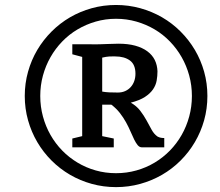

<svg xmlns="http://www.w3.org/2000/svg" viewBox="-20 -787 903 787"><path d="M81.5 -393.6Q81.5 -445.3 95 -493.2Q108.4 -541 132.8 -582.3Q157.2 -623.5 191.4 -657.7Q225.6 -691.9 267.1 -716.1Q308.6 -740.2 356.2 -753.4Q403.8 -766.6 455.6 -766.6Q506.8 -766.6 554.7 -753.4Q602.5 -740.2 644.3 -716.1Q686 -691.9 720.2 -657.7Q754.4 -623.5 778.8 -582.3Q803.2 -541 816.7 -493.2Q830.1 -445.3 830.1 -393.6Q830.1 -341.8 816.7 -293.9Q803.2 -246.1 778.8 -204.6Q754.4 -163.1 720.2 -128.9Q686 -94.7 644.3 -70.6Q602.5 -46.4 554.7 -33.2Q506.8 -20 455.6 -20Q404.3 -20 356.4 -33.2Q308.6 -46.4 267.1 -70.6Q225.6 -94.7 191.4 -128.9Q157.2 -163.1 132.8 -204.6Q108.4 -246.1 95 -293.9Q81.5 -341.8 81.5 -393.6ZM145 -393.6Q145 -350.1 156 -309.6Q167 -269 187 -233.9Q207 -198.7 235.1 -169.9Q263.2 -141.1 297.9 -120.4Q332.5 -99.6 372.3 -88.4Q412.1 -77.1 455.6 -77.1Q499 -77.1 539.1 -88.4Q579.1 -99.6 613.8 -120.4Q648.4 -141.1 676.5 -169.9Q704.6 -198.7 724.6 -233.9Q744.6 -269 755.6 -309.6Q766.6 -350.1 766.6 -393.6Q766.6 -437 755.6 -477.3Q744.6 -517.6 724.6 -552.7Q704.6 -587.9 676.5 -616.9Q648.4 -646 613.8 -666.5Q579.1 -687 539.1 -698.5Q499 -710 455.6 -710Q412.1 -710 372.3 -698.5Q332.5 -687 297.9 -666.5Q263.2 -646 235.1 -616.9Q207 -587.9 187 -552.7Q167 -517.6 156 -477.3Q145 -437 145 -393.6ZM276.4 -219.2 316.9 -229V-553.7L276.4 -564.5V-605.5H349.6Q362.8 -605 372.3 -605.2Q381.8 -605.5 393.6 -605.7Q405.3 -606 421.9 -606.7Q438.5 -607.4 465.8 -607.9Q504.4 -607.9 533.9 -599.9Q563.5 -591.8 583.7 -576.9Q604 -562 614.3 -541.3Q624.5 -520.5 625.5 -495.1Q625.5 -475.6 622.1 -456.5Q618.7 -437.5 607.2 -420.7Q595.7 -403.8 574 -389.6Q552.2 -375.5 516.1 -366.2Q540 -352.5 554.9 -333Q569.8 -313.5 580.8 -293.2Q591.8 -272.9 601.6 -255.1Q611.3 -237.3 626 -227.1Q632.8 -223.6 639.4 -222.4Q646 -221.2 653.3 -221.2V-183.1H561.5Q551.8 -183.1 544.4 -191.9Q537.1 -200.7 530 -215.1Q522.9 -229.5 515.1 -247.8Q507.3 -266.1 496.6 -285.6Q485.8 -305.2 471.2 -324Q456.5 -342.8 436.5 -357.9H398.9V-229L446.3 -219.2V-183.1H276.4ZM398.9 -411.6Q411.6 -409.2 428 -408.4Q444.3 -407.7 462.9 -407.7Q480 -407.7 493.4 -413.8Q506.8 -419.9 516.1 -430.4Q525.4 -440.9 530.3 -454.8Q535.2 -468.8 535.2 -484.9Q535.2 -522.5 512.5 -539.1Q489.7 -555.7 452.6 -555.7Q445.3 -555.7 439.2 -555.7Q433.1 -555.7 427.2 -555.4Q421.4 -555.2 414.8 -554Q408.2 -552.7 398.9 -550.8Z"/></svg>

Font: Merriweather Bold
Style: Italic
Weight: 700
Italic angle: -7°
Designer: Eben Sorkin ( eben@eyebytes.com )
Foundry: Eben Sorkin ( eben@eyebytes.com )
Version: Version 1.5; ttfautohint (v0.97) -l 13 -r 13 -G 200 -x 24 -f